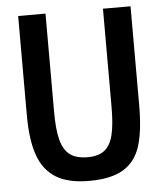

<svg xmlns="http://www.w3.org/2000/svg" viewBox="-53 -772 705 829"><g transform="rotate(-5 300.0 -358.0)"><path d="M56.5 -295V-725.5H175V-299.5Q175 -222 187 -177.2Q199 -132.5 226.5 -112.2Q254 -92 303 -92Q349 -92 375.2 -112.2Q401.5 -132.5 412.8 -177.2Q424 -222 424 -299.5V-725H543.5V-295Q543.5 -185 522.8 -119.5Q502 -54 449 -21.8Q396 10.5 300 10.5Q210.5 10.5 157.2 -22Q104 -54.5 80.2 -121.2Q56.5 -188 56.5 -295Z"/></g></svg>

Font: JuliaMono SemiBold
Style: Regular
Weight: 600
Monospace: yes
Designer: cormullion
Foundry: corm
Version: Version 0.055; ttfautohint (v1.8.4)